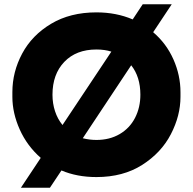

<svg xmlns="http://www.w3.org/2000/svg" viewBox="-20 -810 904 900"><path d="M171 -70Q107 -126 72.5 -203Q38 -280 38 -356V-378Q38 -473 84 -559Q130 -645 219.5 -698.5Q309 -752 432 -752Q525 -752 602 -719L649 -790H785L698 -659Q760 -606 793 -531.5Q826 -457 826 -378V-356Q826 -268 781 -181Q736 -94 646.5 -37Q557 20 432 20Q341 20 268 -11L214 70H78ZM638 -366Q638 -450 595 -504L368 -162Q400 -154 432 -154Q494 -154 541 -181.5Q588 -209 613 -257.5Q638 -306 638 -366ZM273 -224 502 -568Q471 -578 432 -578Q337 -578 281.5 -520Q226 -462 226 -366Q226 -325 238 -288.5Q250 -252 273 -224Z"/></svg>

Font: Sora-SIA ExtraBold
Style: Regular
Weight: 800
Designer: Jonathan Barnbrook, Julián Moncada
Foundry: Barnbrook Fonts
Version: Version 2.000